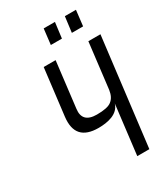

<svg xmlns="http://www.w3.org/2000/svg" viewBox="-202 -915 877 1005"><g transform="rotate(-30 237.0 -412.0)"><path d="M358 -298 322 0H395L474 -649H401L368 -374C364 -346 354 -326 337 -313C321 -300 291 -294 248 -294C189 -294 163 -321 170 -374L203 -649H131L97 -368C86 -275 127 -229 221 -229C276 -229 342 -242 358 -298ZM288 -730 300 -824H232L221 -730ZM416 -730 427 -824H360L348 -730Z"/></g></svg>

Font: Gamestation Condensed
Style: Italic
Weight: 400
Width: 3
Designer: Jonas Hecksher
Foundry: Jonas Hecksher, Playtypeª, e-types AS
Version: Version 1.003